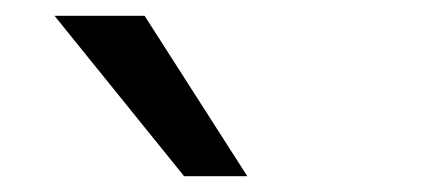

<svg xmlns="http://www.w3.org/2000/svg" viewBox="-20 -785 540 243"><path d="M213 -562 49 -765H163L293 -562Z"/></svg>

Font: Nunito Sans 7pt Expanded
Style: Regular
Weight: 400
Width: 7
Designer: Vernon Adams
Foundry: Vernon Adams
Version: Version 3.101;gftools[0.9.27]